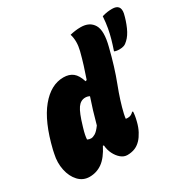

<svg xmlns="http://www.w3.org/2000/svg" viewBox="-169 -925 1097 1102"><g transform="rotate(-30 379.5 -374.5)"><path d="M633 -537Q611 -537 599 -543Q612 -581 620.5 -611.5Q629 -642 635 -674.5Q641 -707 644 -750Q665 -756 680 -758Q695 -760 711 -760Q768 -760 757 -703Q747 -660 729.5 -620.5Q712 -581 688 -559Q675 -546 662.5 -541.5Q650 -537 633 -537ZM272 -559Q310 -559 334 -540Q358 -521 372 -476L381 -479Q395 -519 407.5 -559Q420 -599 431 -642Q446 -702 431 -750Q447 -754 465 -756.5Q483 -759 502 -759Q561 -759 586 -717Q611 -675 586 -579Q557 -462 521.5 -370Q486 -278 469 -204Q467 -193 465.5 -186Q464 -179 464 -174Q468 -173 472 -173Q476 -173 479 -173Q499 -173 515 -190H521Q521 -180 518.5 -163.5Q516 -147 511 -128Q503 -95 489 -69Q475 -43 460 -27Q440 -6 417.5 2.5Q395 11 369 11Q346 11 326.5 -5.5Q307 -22 294 -48Q281 -74 279 -104L273 -106Q241 -43 203.5 -16Q166 11 119 11Q76 11 46.5 -20.5Q17 -52 6.5 -102Q-4 -152 8 -205L13 -229Q53 -394 121 -476.5Q189 -559 272 -559ZM212 -182Q224 -176 236 -176Q248 -176 264 -185.5Q280 -195 301 -224Q313 -269 325.5 -310Q338 -351 351 -389Q338 -396 323 -396Q292 -396 271.5 -366.5Q251 -337 229 -261L226 -251Q213 -208 212 -182Z"/></g></svg>

Font: Recursive Mn Csl St Blk
Style: Italic
Weight: 900
Italic angle: -15°
Monospace: yes
Version: Version 1.079;hotconv 1.0.112;makeotfexe 2.5.65598; ttfautoh